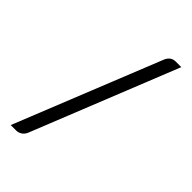

<svg xmlns="http://www.w3.org/2000/svg" viewBox="-238 -810 928 928"><g transform="rotate(45 226.0 -345.5)"><path d="M71 45H33.5L334 -704Q348.5 -736 380.5 -736H418.5L119.5 11Q112 28.5 98.5 36.8Q85 45 71 45Z"/></g></svg>

Font: Verano Sans
Style: Regular
Weight: 400
Designer: Lukasz Dziedzic with Adam Twardoch and Botio Nikoltchev
Foundry: tyPoland Lukasz Dziedzic
Version: Version 3.001;December 28, 2019;FontCreator 12.0.0.2547 64-b